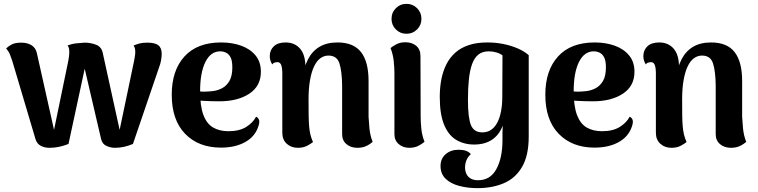

<svg xmlns="http://www.w3.org/2000/svg" viewBox="-20 -751 3927 995"><path d="M236 15Q212 15 192 5Q172 -5 164 -30L44 -434Q40 -446 32.5 -466Q25 -486 12 -499Q21 -510 39.5 -520Q58 -530 90 -530Q122 -530 143.5 -516.5Q165 -503 171 -476L260 -78L334 -436Q336 -447 337.5 -458.5Q339 -470 339 -482Q339 -494 337 -502Q335 -510 330 -515Q352 -524 376.5 -526.5Q401 -529 419 -530Q449 -530 477 -519.5Q505 -509 512 -479L600 -78L675 -436Q677 -448 679 -459Q681 -470 681 -482Q681 -494 678.5 -502Q676 -510 672 -515Q686 -521 702 -525.5Q718 -530 743 -530Q783 -530 800.5 -516.5Q818 -503 818 -472Q818 -459 815 -440Q812 -421 804 -401L669 -5Q645 5 622 10Q599 15 576 15Q553 15 531.5 5Q510 -5 504 -30L419 -395L335 -5Q310 5 285.5 10Q261 15 236 15Z M1125 14Q1009 14 939.5 -57.5Q870 -129 870 -260Q870 -386 936 -458.5Q1002 -531 1126 -531Q1184 -531 1230.5 -514Q1277 -497 1304.5 -463.5Q1332 -430 1332 -379Q1332 -305 1272 -265.5Q1212 -226 1117 -226Q1077 -226 1031.5 -228.5Q986 -231 933 -244L937 -285Q958 -283 980.5 -280Q1003 -277 1036 -276Q1058 -276 1083.5 -279Q1109 -282 1132 -294.5Q1155 -307 1169.5 -332.5Q1184 -358 1184 -402Q1184 -436 1175 -453.5Q1166 -471 1151.5 -478Q1137 -485 1121 -485Q1072 -485 1044.5 -430Q1017 -375 1017 -278Q1017 -201 1034 -155.5Q1051 -110 1084 -90.5Q1117 -71 1164 -71Q1220 -71 1255.5 -93Q1291 -115 1307 -146Q1318 -142 1322.5 -129Q1327 -116 1316 -88Q1297 -39 1246.5 -12.5Q1196 14 1125 14Z M1524 15Q1489 15 1466 -6Q1443 -27 1443 -63V-376Q1442 -405 1436 -417Q1430 -429 1417 -429Q1412 -429 1404 -427Q1396 -425 1391 -417Q1378 -437 1378 -460Q1378 -491 1399 -511Q1420 -531 1460 -531Q1507 -531 1535 -499Q1563 -467 1563 -401V-371L1546 -340Q1554 -400 1575.5 -442.5Q1597 -485 1635 -508Q1673 -531 1729 -531Q1812 -531 1851 -481Q1890 -431 1890 -331V-146Q1891 -124 1894.5 -86.5Q1898 -49 1911 -16Q1897 -3 1877.5 6Q1858 15 1832 15Q1798 15 1775.5 -4Q1753 -23 1753 -56V-309Q1752 -382 1739 -422.5Q1726 -463 1682 -463Q1659 -463 1640 -449Q1621 -435 1607.5 -406.5Q1594 -378 1586.5 -335Q1579 -292 1579 -235Q1579 -186 1579.5 -153Q1580 -120 1582 -96.5Q1584 -73 1588.5 -54Q1593 -35 1602 -15Q1593 -7 1572.5 4Q1552 15 1524 15Z M2087 -576Q2054 -576 2031.5 -598.5Q2009 -621 2009 -653Q2009 -686 2031.5 -708.5Q2054 -731 2087 -731Q2119 -731 2141.5 -708.5Q2164 -686 2164 -653Q2164 -621 2141.5 -598.5Q2119 -576 2087 -576ZM2160 -146Q2160 -118 2163.5 -83.5Q2167 -49 2180 -16Q2171 -8 2150.5 3.5Q2130 15 2101 15Q2069 15 2046.5 -4Q2024 -23 2024 -56V-371Q2024 -400 2020.5 -434Q2017 -468 2004 -502Q2013 -510 2033 -521Q2053 -532 2081 -532Q2115 -532 2137 -513.5Q2159 -495 2159 -461Z M2454 224Q2404 224 2360 212.5Q2316 201 2289.5 175.5Q2263 150 2263 109Q2263 71 2289.5 48Q2316 25 2357 25Q2402 25 2420 48Q2405 61 2397.5 79Q2390 97 2390 117Q2390 135 2397 150Q2404 165 2419 174Q2434 183 2458 183Q2521 183 2552.5 125Q2584 67 2584 -25Q2584 -39 2584 -60.5Q2584 -82 2585 -100Q2568 -53 2530.5 -27.5Q2493 -2 2437 -2Q2385 -2 2344.5 -26Q2304 -50 2281.5 -104.5Q2259 -159 2259 -249Q2259 -298 2267.5 -341Q2276 -384 2294 -419Q2312 -454 2340.5 -479Q2369 -504 2410 -517.5Q2451 -531 2505 -531Q2549 -531 2588.5 -523Q2628 -515 2662 -500.5Q2696 -486 2720 -465V-44Q2720 55 2685.5 114Q2651 173 2591 198.5Q2531 224 2454 224ZM2479 -65Q2505 -65 2524 -77.5Q2543 -90 2556 -113.5Q2569 -137 2576 -171.5Q2583 -206 2583 -249L2584 -464Q2571 -474 2552 -479.5Q2533 -485 2513 -485Q2480 -485 2459 -468Q2438 -451 2426.5 -419Q2415 -387 2410 -340.5Q2405 -294 2405 -235Q2405 -141 2420.5 -103Q2436 -65 2479 -65Z M3061 14Q2945 14 2875.5 -57.5Q2806 -129 2806 -260Q2806 -386 2872 -458.5Q2938 -531 3062 -531Q3120 -531 3166.5 -514Q3213 -497 3240.5 -463.5Q3268 -430 3268 -379Q3268 -305 3208 -265.5Q3148 -226 3053 -226Q3013 -226 2967.5 -228.5Q2922 -231 2869 -244L2873 -285Q2894 -283 2916.5 -280Q2939 -277 2972 -276Q2994 -276 3019.5 -279Q3045 -282 3068 -294.5Q3091 -307 3105.5 -332.5Q3120 -358 3120 -402Q3120 -436 3111 -453.5Q3102 -471 3087.5 -478Q3073 -485 3057 -485Q3008 -485 2980.5 -430Q2953 -375 2953 -278Q2953 -201 2970 -155.5Q2987 -110 3020 -90.5Q3053 -71 3100 -71Q3156 -71 3191.5 -93Q3227 -115 3243 -146Q3254 -142 3258.5 -129Q3263 -116 3252 -88Q3233 -39 3182.5 -12.5Q3132 14 3061 14Z M3460 15Q3425 15 3402 -6Q3379 -27 3379 -63V-376Q3378 -405 3372 -417Q3366 -429 3353 -429Q3348 -429 3340 -427Q3332 -425 3327 -417Q3314 -437 3314 -460Q3314 -491 3335 -511Q3356 -531 3396 -531Q3443 -531 3471 -499Q3499 -467 3499 -401V-371L3482 -340Q3490 -400 3511.5 -442.5Q3533 -485 3571 -508Q3609 -531 3665 -531Q3748 -531 3787 -481Q3826 -431 3826 -331V-146Q3827 -124 3830.5 -86.5Q3834 -49 3847 -16Q3833 -3 3813.5 6Q3794 15 3768 15Q3734 15 3711.5 -4Q3689 -23 3689 -56V-309Q3688 -382 3675 -422.5Q3662 -463 3618 -463Q3595 -463 3576 -449Q3557 -435 3543.5 -406.5Q3530 -378 3522.5 -335Q3515 -292 3515 -235Q3515 -186 3515.5 -153Q3516 -120 3518 -96.5Q3520 -73 3524.5 -54Q3529 -35 3538 -15Q3529 -7 3508.5 4Q3488 15 3460 15Z"/></svg>

Font: Arima Thin
Style: Regular
Weight: 100
Designer: Joana Correia and Natanael Gama
Foundry: NDISCOVER
Version: Version 1.101;gftools[0.9.23]